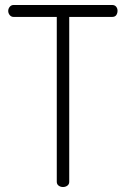

<svg xmlns="http://www.w3.org/2000/svg" viewBox="-20 -751 505 771"><path d="M233 0Q223 0 215.5 -5.5Q208 -11 208 -21V-683H35Q25 -683 19 -690.5Q13 -698 13 -707Q13 -716 19 -723.5Q25 -731 35 -731H430Q441 -731 446.5 -724Q452 -717 452 -708Q452 -698 447 -690.5Q442 -683 430 -683H258V-21Q258 -11 250.5 -5.5Q243 0 233 0Z"/></svg>

Font: Dosis Light
Style: Regular
Weight: 300
Designer: EdgarTolentino, PabloImpallari, IginoMarini
Foundry: EdgarTolentino, PabloImpallari, IginoMarini
Version: Version 3.001; ttfautohint (v1.8.2)